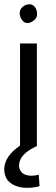

<svg xmlns="http://www.w3.org/2000/svg" viewBox="-25 -695 266 913"><path d="M127 -591.8Q156.2 -607.4 150.4 -638.7Q149.4 -645.5 147.5 -650.4Q132.8 -681.6 102.5 -672.9Q97.7 -671.9 93.8 -669.9Q60.5 -651.4 71.3 -616.2Q72.3 -613.3 73.2 -611.3Q87.9 -579.1 116.2 -586.9Q122.1 -588.9 127 -591.8ZM163.1 190.4 159.2 135.7Q141.6 140.6 126 140.6Q78.1 140.6 67.4 105.5Q65.4 97.7 65.4 90.8Q67.4 37.1 149.4 0H150.4V-488.3H70.3V-2.9Q-3.9 48.8 -4.9 108.4Q-4.9 173.8 60.5 192.4Q81.1 198.2 104.5 198.2Q133.8 198.2 163.1 190.4Z"/></svg>

Font: Yaldevi Colombo Medium
Style: Regular
Weight: 500
Designer: Sol Matas, Denzil Rajitha, Kosala Senevirathne and Pathum Egodawatta
Foundry: Mooniak
Version: Version 1.020 ; ttfautohint (v1.6)